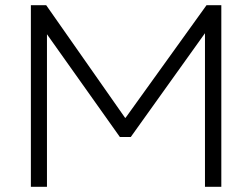

<svg xmlns="http://www.w3.org/2000/svg" viewBox="-20 -720 972 740"><path d="M99 0V-700H158L462 -266H464L776 -700H833V0H770V-592L484 -192H442L161 -588V0Z"/></svg>

Font: REM ExtraLight
Style: Regular
Weight: 250
Designer: Octavio Pardo
Foundry: Ashler Design
Version: Version 1.005;gftools[0.9.28]